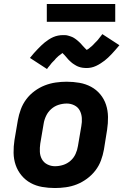

<svg xmlns="http://www.w3.org/2000/svg" viewBox="-20 -940 640 968"><path d="M257 8Q224 8 192.5 2.5Q161 -3 134.5 -17.5Q108 -32 88.5 -55.5Q69 -79 59 -108Q49 -137 48.5 -169.5Q48 -202 53 -234L70 -334Q75 -362 85 -389Q95 -416 112.5 -439.5Q130 -463 154.5 -481Q179 -499 206 -509.5Q233 -520 261 -524Q289 -528 316 -528Q349 -528 380.5 -522.5Q412 -517 439 -502.5Q466 -488 485.5 -464.5Q505 -441 514.5 -412Q524 -383 524.5 -350.5Q525 -318 520 -286L504 -186Q499 -158 489 -131Q479 -104 461 -80.5Q443 -57 418.5 -39Q394 -21 367.5 -10.5Q341 0 312.5 4Q284 8 257 8ZM257 -102Q278 -102 298.5 -108.5Q319 -115 335.5 -129.5Q352 -144 361 -164Q370 -184 373 -204L390 -304Q394 -325 392.5 -345.5Q391 -366 382 -383Q373 -400 355 -409Q337 -418 317 -418Q296 -418 275.5 -411.5Q255 -405 238.5 -390.5Q222 -376 212.5 -356Q203 -336 200 -316L183 -216Q180 -195 181 -174.5Q182 -154 191.5 -137Q201 -120 219 -111Q237 -102 257 -102ZM217 -592 131 -648Q141 -661 151 -672Q161 -683 170 -692.5Q179 -702 188 -710.5Q197 -719 205.5 -726Q214 -733 225.5 -740.5Q237 -748 248.5 -753Q260 -758 272.5 -760.5Q285 -763 297 -763Q302 -763 307 -763Q312 -763 317 -762Q322 -761 326.5 -759.5Q331 -758 336 -756.5Q341 -755 345 -753Q349 -751 352.5 -749Q356 -747 360 -744Q364 -741 368 -738Q372 -735 375.5 -731.5Q379 -728 382.5 -725Q386 -722 388.5 -719Q391 -716 393.5 -713Q396 -710 400.5 -705.5Q405 -701 408 -697.5Q411 -694 414.5 -691Q418 -688 417 -687Q417 -686 416.5 -686Q416 -686 415 -686H414Q414 -687 418 -689Q422 -691 425 -693Q428 -695 431.5 -698Q435 -701 436.5 -702.5Q438 -704 440.5 -705.5Q443 -707 444.5 -709Q446 -711 448.5 -713Q451 -715 453 -717.5Q455 -720 457.5 -722.5Q460 -725 462.5 -727.5Q465 -730 468 -733Q471 -736 473.5 -739Q476 -742 478.5 -745.5Q481 -749 484 -752.5Q487 -756 490 -760Q493 -764 496 -768L582 -712Q571 -699 561.5 -688Q552 -677 543 -667.5Q534 -658 525 -649.5Q516 -641 507.5 -634.5Q499 -628 487.5 -620.5Q476 -613 464 -607.5Q452 -602 440 -599.5Q428 -597 416 -597Q411 -597 406 -597.5Q401 -598 396 -598.5Q391 -599 386 -600.5Q381 -602 376.5 -603.5Q372 -605 368 -607Q364 -609 360 -611.5Q356 -614 352 -616.5Q348 -619 344 -622Q340 -625 336.5 -628.5Q333 -632 329.5 -635Q326 -638 323.5 -641Q321 -644 318.5 -647Q316 -650 312 -654.5Q308 -659 305 -662.5Q302 -666 298.5 -669Q295 -672 295 -674H298L294 -672Q290 -669 287.5 -667Q285 -665 281.5 -662.5Q278 -660 276 -658.5Q274 -657 272 -655Q270 -653 268 -651Q266 -649 263.5 -647Q261 -645 259.5 -642.5Q258 -640 255.5 -637.5Q253 -635 250.5 -632.5Q248 -630 245 -627Q242 -624 239.5 -621Q237 -618 234.5 -614.5Q232 -611 229 -607.5Q226 -604 222.5 -600Q219 -596 217 -592ZM216 -830V-920H561V-830Z"/></svg>

Font: Iosevka Extrabold Extended
Style: Italic
Weight: 800
Width: 7
Italic angle: -9°
Monospace: yes
Designer: Belleve Invis
Foundry: Belleve Invis
Version: Version 32.5.0; ttfautohint (v1.8.4)